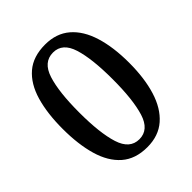

<svg xmlns="http://www.w3.org/2000/svg" viewBox="-206 -843 972 972"><g transform="rotate(-45 280.5 -357.0)"><path d="M281 10Q196 10 143.5 -36Q91 -82 67 -165Q43 -248 43 -359Q43 -470 67 -552Q91 -634 143.5 -679Q196 -724 282 -724Q362 -724 414.5 -679Q467 -634 492.5 -551.5Q518 -469 518 -358Q518 -247 492.5 -164.5Q467 -82 414.5 -36Q362 10 281 10ZM281 -47Q349 -47 374.5 -129Q400 -211 400 -358Q400 -505 374.5 -586Q349 -667 282 -667Q213 -667 187 -586Q161 -505 161 -358Q161 -211 187 -129Q213 -47 281 -47Z"/></g></svg>

Font: Noto Serif Lao Medium
Style: Regular
Weight: 500
Designer: Monotype Design Team
Foundry: Monotype Imaging Inc.
Version: Version 2.003; ttfautohint (v1.8.4.7-5d5b)